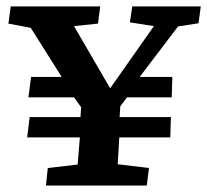

<svg xmlns="http://www.w3.org/2000/svg" viewBox="-20 -574 641 594"><path d="M76.2 -335.9H170.9L75.2 -487.8L5.9 -501L13.2 -554.2H290L283.2 -501L209 -493.2L320.8 -300.8L456.1 -493.2L381.8 -504.9L389.2 -554.2H601.1L594.2 -502L530.8 -492.2L412.1 -335.9H513.2L511.2 -272.9H373L352.1 -245.1L350.1 -211.9H508.8L506.8 -148.9H349.1L344.2 -65.9L440.9 -54.2L434.1 0H122.1L127.9 -54.2L220.2 -64.9L227.1 -148.9H64L71.8 -211.9H229L231 -242.2L209 -272.9H67.9Z"/></svg>

Font: Literata Book
Style: Bold Italic
Weight: 700
Italic angle: -3°
Designer: Latin by Veronika Burian and Jose Scaglione. Greek by Irene Vlachou. Cyrillic by Vera Evstafieva
Foundry: TypeTogether
Version: Version 1.003;PS 001.003;hotconv 1.0.88;makeotf.lib2.5.64775